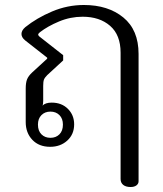

<svg xmlns="http://www.w3.org/2000/svg" viewBox="-20 -579 652 769"><path d="M463 138V-368Q463 -439 421 -475.5Q379 -512 311 -512Q262 -512 216.5 -493Q171 -474 140 -450Q133 -444 133 -441Q133 -436 140 -431L233 -358V-337L169 -278Q159 -268 156 -260Q153 -252 153 -235V-175Q153 -161 150 -156Q162 -168 187 -168Q227 -168 252 -143Q277 -118 277 -81Q277 -41 249.5 -16Q222 9 181 9Q136 9 109.5 -19Q83 -47 83 -90V-224Q83 -248 88.5 -261.5Q94 -275 109 -289L169 -344V-348L81 -417Q66 -429 66 -443Q66 -457 81 -470Q127 -507 188.5 -533Q250 -559 316 -559Q413 -559 474 -509Q535 -459 535 -363V147Q535 157 526.5 163.5Q518 170 503 170Q484 170 473.5 161.5Q463 153 463 138ZM232 -80Q232 -104 218 -118Q204 -132 182 -132Q160 -132 146 -118Q132 -104 132 -80Q132 -55 146 -41Q160 -27 182 -27Q204 -27 218 -41Q232 -55 232 -80Z"/></svg>

Font: Maitree
Style: Regular
Weight: 400
Designer: CadsonDemak Team
Foundry: CadsonDemak
Version: Version 1.000